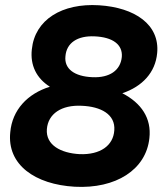

<svg xmlns="http://www.w3.org/2000/svg" viewBox="-20 -733 660 766"><path d="M278 12C442 21 563 -56 576 -182C585 -261 544 -322 468 -361C548 -388 600 -444 607 -521C618 -635 518 -703 375 -712C228 -721 119 -655 107 -536C100 -473 125 -421 179 -387C89 -359 29 -294 21 -206C7 -75 121 3 278 12ZM298 -118C223 -122 162 -154 167 -218C172 -279 225 -315 306 -311C382 -308 441 -277 436 -213C432 -152 380 -115 298 -118ZM349 -425C276 -428 236 -459 241 -508C245 -562 289 -591 357 -588C430 -585 470 -555 466 -506C461 -452 417 -422 349 -425Z"/></svg>

Font: Fixel Display 20240404
Style: Bold Italic
Weight: 700
Italic angle: -10°
Designer: AlfaBravo + MacPaw
Foundry: Kyrylo Tkachov, Marchela Mozhyna, Serhii Makarenko, Maria Weinstein, Zakhar Kryvoshyya
Version: Version 1.211;Glyphs 3.2 (3225)